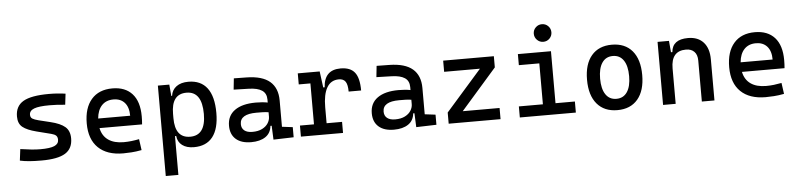

<svg xmlns="http://www.w3.org/2000/svg" viewBox="-52 -1045 6548 1570"><g transform="rotate(-5 3222.5 -259.5)"><path d="M252.9 9.8Q194.3 9.8 152.6 6.3Q110.8 2.9 76.2 -4.9L87.9 -98.6Q139.2 -90.8 178.5 -86.9Q217.8 -83 252.9 -83Q331.5 -83 366.9 -98.4Q402.3 -113.8 402.3 -147.5Q402.3 -170.9 389.9 -182.4Q377.4 -193.8 351.6 -200.2L232.4 -230.5Q155.8 -250 119.9 -278.8Q84 -307.6 84 -366.2Q84 -451.2 149.2 -489.3Q214.4 -527.3 359.4 -527.3Q430.7 -527.3 496.1 -517.6L485.4 -427.7Q445.8 -431.6 415.5 -433.1Q385.3 -434.6 356.4 -434.6Q269.5 -434.6 230.5 -419.7Q191.4 -404.8 191.4 -371.1Q191.4 -348.6 207.5 -338.6Q223.6 -328.6 256.8 -320.3L352.5 -296.9Q434.1 -277.3 471.9 -244.6Q509.8 -211.9 509.8 -149.4Q509.8 -65.9 448.7 -28.1Q387.7 9.8 252.9 9.8Z M923.8 9.8Q791.5 9.8 719.5 -59.8Q647.5 -129.4 647.5 -259.8Q647.5 -386.7 708.5 -457Q769.5 -527.3 880.9 -527.3Q985.8 -527.3 1043.2 -463.9Q1100.6 -400.4 1100.6 -279.3Q1100.6 -243.7 1097.7 -212.9H748Q761.7 -147.9 809.6 -114.5Q857.4 -81.1 935.5 -81.1Q967.8 -81.1 999 -84.7Q1030.3 -88.4 1062.5 -94.7L1075.2 -3.9Q1029.3 4.9 991.2 7.3Q953.1 9.8 923.8 9.8ZM744.1 -292H1006.8Q1006.8 -361.8 973.6 -399.2Q940.4 -436.5 881.8 -436.5Q821.8 -436.5 786.1 -398.9Q750.5 -361.3 744.1 -292Z M1253.9 224.6V-517.6H1347.7L1356 -423.8H1362.3Q1369.1 -472.7 1406.5 -500Q1443.8 -527.3 1504.4 -527.3Q1606.4 -527.3 1658.7 -458Q1710.9 -388.7 1710.9 -253.9Q1710.9 -124 1658.7 -57.1Q1606.4 9.8 1504.4 9.8Q1444.8 9.8 1408.4 -17.6Q1372.1 -44.9 1367.2 -93.8H1357.4V224.6ZM1357.4 -241.2Q1357.4 -78.1 1481.4 -78.1Q1608.4 -78.1 1608.4 -253.9Q1608.4 -439.5 1481.4 -439.5Q1357.4 -439.5 1357.4 -276.4Z M2157.2 4.9 2152.3 -109.4H2142.1Q2136.2 -49.8 2091.6 -20Q2046.9 9.8 1974.6 9.8Q1893.6 9.8 1849.1 -29.3Q1804.7 -68.4 1804.7 -139.6Q1804.7 -221.7 1866 -265.6Q1927.2 -309.6 2039.1 -309.6Q2094.7 -309.6 2136.7 -301.3V-325.2Q2136.7 -377 2100.3 -401.1Q2064 -425.3 1992.2 -427.2L1868.2 -430.7L1877.9 -522.5L1982.4 -521Q2110.8 -519 2173.1 -465.6Q2235.4 -412.1 2235.4 -309.6V-93.8L2323.2 -83V0ZM2136.7 -221.7Q2111.8 -225.6 2087.2 -226.1Q2062.5 -226.6 2037.1 -226.6Q1902.3 -226.6 1902.3 -144.5Q1902.3 -110.4 1925.5 -91.8Q1948.7 -73.2 1991.2 -73.2Q2039.6 -73.2 2072 -89.8Q2104.5 -106.4 2120.6 -132.3Q2136.7 -158.2 2136.7 -185.5Z M2601.6 -222.7V-90.8H2728.5V0H2382.8V-90.8H2498V-426.8H2402.3V-517.6H2582L2599.6 -384.8H2611.3Q2620.1 -527.3 2753.9 -527.3Q2834 -527.3 2870.1 -481.4Q2906.2 -435.5 2906.2 -333H2803.7Q2803.7 -389.6 2786.9 -414.6Q2770 -439.5 2732.4 -439.5Q2666.5 -439.5 2634 -383.1Q2601.6 -326.7 2601.6 -222.7Z M3329.1 4.9 3324.2 -109.4H3314Q3308.1 -49.8 3263.4 -20Q3218.8 9.8 3146.5 9.8Q3065.4 9.8 3021 -29.3Q2976.6 -68.4 2976.6 -139.6Q2976.6 -221.7 3037.8 -265.6Q3099.1 -309.6 3210.9 -309.6Q3266.6 -309.6 3308.6 -301.3V-325.2Q3308.6 -377 3272.2 -401.1Q3235.8 -425.3 3164.1 -427.2L3040 -430.7L3049.8 -522.5L3154.3 -521Q3282.7 -519 3345 -465.6Q3407.2 -412.1 3407.2 -309.6V-93.8L3495.1 -83V0ZM3308.6 -221.7Q3283.7 -225.6 3259 -226.1Q3234.4 -226.6 3209 -226.6Q3074.2 -226.6 3074.2 -144.5Q3074.2 -110.4 3097.4 -91.8Q3120.6 -73.2 3163.1 -73.2Q3211.4 -73.2 3243.9 -89.8Q3276.4 -106.4 3292.5 -132.3Q3308.6 -158.2 3308.6 -185.5Z M3595.7 0V-91.8L3889.6 -425.8H3595.7V-517.6H4011.7V-425.8L3719.2 -91.8H4021.5V0Z M4179.7 0V-90.8H4377V-426.8H4209V-517.6H4480.5V-90.8H4639.6V0ZM4425.3 -599.6Q4395.5 -599.6 4374.3 -620.8Q4353 -642.1 4353 -671.9Q4353 -702.1 4374.3 -723.1Q4395.5 -744.1 4425.3 -744.1Q4455.6 -744.1 4476.6 -723.1Q4497.6 -702.1 4497.6 -671.9Q4497.6 -642.1 4476.6 -620.8Q4455.6 -599.6 4425.3 -599.6Z M4980.5 9.8Q4873 9.8 4813.5 -60.5Q4753.9 -130.9 4753.9 -258.8Q4753.9 -387.2 4813.5 -457.3Q4873 -527.3 4980.5 -527.3Q5088.4 -527.3 5147.7 -457.3Q5207 -387.2 5207 -258.8Q5207 -130.9 5147.7 -60.5Q5088.4 9.8 4980.5 9.8ZM4980.5 -83Q5037.6 -83 5068.6 -128.9Q5099.6 -174.8 5099.6 -258.8Q5099.6 -343.3 5068.6 -388.9Q5037.6 -434.6 4980.5 -434.6Q4923.3 -434.6 4892.3 -388.9Q4861.3 -343.3 4861.3 -258.8Q4861.3 -174.8 4892.3 -128.9Q4923.3 -83 4980.5 -83Z M5673.8 0V-336.9Q5673.8 -383.8 5649.4 -409.2Q5625 -434.6 5581.1 -434.6Q5459 -434.6 5459 -291V0H5355.5V-517.6H5449.2L5457.5 -423.8H5468.8Q5477.5 -527.3 5605.5 -527.3Q5687.5 -527.3 5732.4 -477.5Q5777.3 -427.7 5777.3 -336.9V0Z M6197.3 9.8Q6064.9 9.8 5992.9 -59.8Q5920.9 -129.4 5920.9 -259.8Q5920.9 -386.7 5981.9 -457Q6043 -527.3 6154.3 -527.3Q6259.3 -527.3 6316.7 -463.9Q6374 -400.4 6374 -279.3Q6374 -243.7 6371.1 -212.9H6021.5Q6035.2 -147.9 6083 -114.5Q6130.9 -81.1 6209 -81.1Q6241.2 -81.1 6272.5 -84.7Q6303.7 -88.4 6335.9 -94.7L6348.6 -3.9Q6302.7 4.9 6264.6 7.3Q6226.6 9.8 6197.3 9.8ZM6017.6 -292H6280.3Q6280.3 -361.8 6247.1 -399.2Q6213.9 -436.5 6155.3 -436.5Q6095.2 -436.5 6059.6 -398.9Q6023.9 -361.3 6017.6 -292Z"/></g></svg>

Font: CaskaydiaCove NFP
Style: Regular
Weight: 400
Designer: Aaron Bell
Foundry: Saja Typeworks
Version: Version 2111.001; VTT 6.35;Nerd Fonts 3.1.1